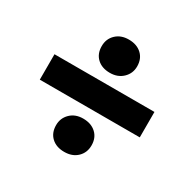

<svg xmlns="http://www.w3.org/2000/svg" viewBox="-131 -689 859 850"><g transform="rotate(30 298.5 -264.0)"><path d="M296 -381Q255 -381 230.5 -404Q206 -427 206 -466Q206 -503 231 -527Q256 -551 296 -551Q337 -551 362 -528Q387 -505 387 -466Q387 -430 361.5 -405.5Q336 -381 296 -381ZM43 -200V-330H554V-200ZM296 23Q255 23 230.5 0Q206 -23 206 -62Q206 -98 231 -122.5Q256 -147 296 -147Q337 -147 362 -124Q387 -101 387 -62Q387 -25 362 -1Q337 23 296 23Z"/></g></svg>

Font: Lexend
Style: Bold
Weight: 700
Designer: Bonnie Shaver-Troup, Thomas Jockin
Foundry: Lexend
Version: Version 1.007; ttfautohint (v1.8.3)